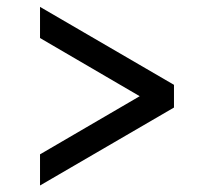

<svg xmlns="http://www.w3.org/2000/svg" viewBox="-20 -579 609 569"><path d="M495.6 -260.3 98.6 -29.3V-121.6L394 -293.9L98.6 -466.3V-558.6L495.6 -327.6Z"/></svg>

Font: Proza Libre
Style: Medium
Weight: 500
Designer: Jasper de Waard
Foundry: Jasper de Waard
Version: Version 1.000; ttfautohint (v1.4.1.8-43bc)